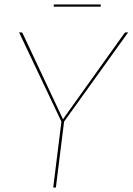

<svg xmlns="http://www.w3.org/2000/svg" viewBox="-20 -846 598 866"><path d="M66 0ZM269 -297.5 232 0H220L257 -297.5L66 -700H76Q80.5 -700 82 -696L258 -321Q259.5 -318 261 -314.8Q262.5 -311.5 264 -307.5Q266.5 -311.5 268.8 -314.8Q271 -318 273 -321L541 -696Q543.5 -700 548 -700H558ZM223 -826H434.5L434 -816H222Z"/></svg>

Font: Lato Hairline
Style: Italic
Weight: 100
Italic angle: -7°
Designer: Lukasz Dziedzic
Foundry: tyPoland Lukasz Dziedzic
Version: Version 2.007; 2014-02-27